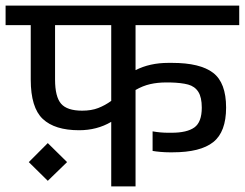

<svg xmlns="http://www.w3.org/2000/svg" viewBox="-30 -667 876 687"><path d="M0 0ZM455 -577V-416Q506 -442 572 -442H586Q686 -442 732.5 -406.5Q779 -371 779 -282Q779 -195 733 -158.5Q687 -122 588 -122H576Q561 -122 544 -123.5Q527 -125 516 -127V-197Q544 -192 572 -192H584Q639 -192 665.5 -211Q692 -230 692 -282Q692 -319 679.5 -338.5Q667 -358 643 -364.5Q619 -371 578 -372H565Q534 -372 507.5 -366Q481 -360 455 -345V0H368V-231Q317 -201 253 -201Q166 -201 123 -241.5Q80 -282 80 -382V-577H-10V-647H826V-577ZM368 -306V-577H167V-382Q167 -321 188.5 -296Q210 -271 264 -271Q297 -271 321.5 -280.5Q346 -290 368 -306ZM73 -87 141 -155 210 -87 141 -20Z"/></svg>

Font: Biryani
Style: Regular
Weight: 400
Designer: Dan Reynolds and Mathieu Reguer
Foundry: Dan Reynolds and Mathieu Reguer
Version: Version 1.004; ttfautohint (v1.1) -l 5 -r 5 -G 72 -x 0 -D la